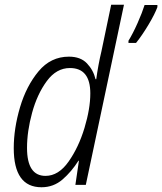

<svg xmlns="http://www.w3.org/2000/svg" viewBox="-20 -780 684 810"><path d="M172 -38Q94 -38 94 -156Q94 -226 115.5 -304.5Q137 -383 177.5 -438Q218 -493 275 -493Q361 -493 361 -386Q361 -322 336.5 -240.5Q312 -159 269.5 -98.5Q227 -38 172 -38ZM155 10Q206 10 244 -23Q282 -56 311 -102H313L298 0H342L503 -760H449L408 -564Q401 -535 395.5 -505Q390 -475 386 -446H383Q374 -484 347 -512.5Q320 -541 271 -541Q194 -541 142.5 -479Q91 -417 64.5 -327.5Q38 -238 38 -155Q38 10 155 10ZM522 -599H554Q579 -630 606 -675Q633 -720 644 -750V-759H590Q580 -727 560.5 -683Q541 -639 522 -608Z"/></svg>

Font: Noto Sans Display SemiCondensed Light
Style: Italic
Weight: 300
Width: 4
Italic angle: -12°
Designer: Monotype Design Team
Foundry: Monotype Imaging Inc.
Version: Version 1.900